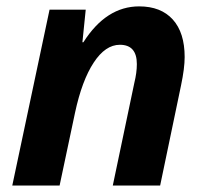

<svg xmlns="http://www.w3.org/2000/svg" viewBox="-20 -576 644 596"><path d="M404.8 -377Q404.8 -437 352.1 -437Q307.1 -437 270.8 -381.6Q234.4 -326.2 212.9 -226.1L165 0H18.1L133.8 -545.9H246.1L235.8 -444.8H238.8Q309.6 -556.2 412.1 -556.2Q479.5 -556.2 516.4 -515.4Q553.2 -474.6 553.2 -398.9Q553.2 -364.3 542 -311L477.1 0H330.1L397 -318.8Q404.8 -350.6 404.8 -377Z"/></svg>

Font: Open Sans Hebrew
Style: Bold Italic
Weight: 700
Italic angle: -12°
Foundry: Ascender Corporation, Yanek Iontef
Version: Version 2.001;PS 002.001;hotconv 1.0.70;makeotf.lib2.5.58329